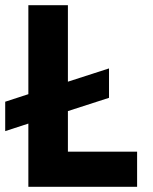

<svg xmlns="http://www.w3.org/2000/svg" viewBox="-27 -718 587 738"><path d="M500 -135V0H82V-243L-7 -214V-327L82 -356V-698H234V-404L392 -455V-342L234 -291V-135Z"/></svg>

Font: IBM Plex Sans
Style: Regular
Weight: 400
Designer: Mike Abbink, Paul van der Laan, Pieter van Rosmalen
Foundry: Bold Monday
Version: Version 3.201